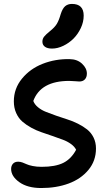

<svg xmlns="http://www.w3.org/2000/svg" viewBox="-20 -885 550 968"><path d="M242.2 -640.1Q218.8 -640.1 206.3 -649.4Q193.8 -658.7 193.8 -674.8Q193.8 -689.5 202.4 -700.2Q210.9 -710.9 231.9 -728Q255.9 -747.1 266.6 -764.9Q277.3 -782.7 286.1 -814Q295.4 -842.8 308.8 -854Q322.3 -865.2 342.8 -865.2Q401.9 -865.2 401.9 -806.2Q401.9 -774.4 387.5 -743.7Q373 -712.9 350.6 -690.4Q328.1 -668 299.3 -654.1Q270.5 -640.1 242.2 -640.1ZM188 63Q118.7 63 77.4 33.4Q36.1 3.9 36.1 -33.2Q36.1 -49.3 45.4 -59.6Q54.7 -69.8 71.8 -69.8Q82 -69.8 93.5 -65.7Q105 -61.5 114.7 -56.9Q124.5 -52.2 144.5 -48.1Q164.6 -43.9 189.9 -43.9Q258.8 -43.9 298.8 -63.7Q338.9 -83.5 363.8 -129.9Q356 -146 337.6 -159.2Q319.3 -172.4 296.1 -180.9Q272.9 -189.5 245.1 -199.2Q217.3 -209 190.2 -218Q163.1 -227.1 137.5 -241.2Q111.8 -255.4 92.5 -272.2Q73.2 -289.1 61.5 -315.2Q49.8 -341.3 49.8 -374Q49.8 -438.5 90.8 -488.5Q131.8 -538.6 195.6 -563.5Q259.3 -588.4 331.1 -586.9Q369.6 -586.4 393.8 -563.7Q418 -541 418 -514.2Q418 -495.6 408 -484.9Q397.9 -474.1 379.9 -474.1Q374.5 -474.1 358.2 -475.6Q341.8 -477.1 329.1 -477.1Q185.1 -477.1 147.9 -376Q154.3 -358.4 171.9 -344Q189.5 -329.6 212.6 -320.6Q235.8 -311.5 263.9 -301.5Q292 -291.5 319.6 -283Q347.2 -274.4 373.3 -261.2Q399.4 -248 419.4 -232.2Q439.5 -216.3 451.7 -191.7Q463.9 -167 463.9 -136.2Q463.9 -74.2 425.8 -28.3Q387.7 17.6 325.9 40.3Q264.2 63 188 63Z"/></svg>

Font: Shantell Sans Irregular Bouncy
Style: Regular
Weight: 500
Designer: Stephen Nixon, Anya Danilova, Shantell Martin
Foundry: Arrow Type
Version: Version 1.006;[9816181b4]